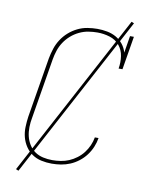

<svg xmlns="http://www.w3.org/2000/svg" viewBox="-96 -881 791 1025"><g transform="rotate(10 300.0 -368.0)"><path d="M244 8Q215 8 187.5 2Q160 -4 138 -19Q116 -34 101 -56.5Q86 -79 79 -105.5Q72 -132 73 -161Q74 -190 78 -218L132 -544Q137 -570 145.5 -596.5Q154 -623 169.5 -647Q185 -671 206.5 -690Q228 -709 253.5 -721.5Q279 -734 306.5 -738.5Q334 -743 360 -743Q387 -743 413.5 -738Q440 -733 462 -720.5Q484 -708 500 -688Q516 -668 523 -643L538 -735H559L529 -554H508Q514 -588 509 -621.5Q504 -655 483.5 -679.5Q463 -704 430.5 -714Q398 -724 364 -724Q340 -724 315 -720Q290 -716 266 -704.5Q242 -693 222 -675.5Q202 -658 187.5 -636Q173 -614 165 -589.5Q157 -565 153 -541L99 -215Q94 -190 93.5 -164Q93 -138 98.5 -114.5Q104 -91 117 -70Q130 -49 149.5 -35.5Q169 -22 193.5 -16.5Q218 -11 244 -11Q266 -11 289 -14.5Q312 -18 333.5 -27Q355 -36 375 -51Q395 -66 409.5 -85Q424 -104 433.5 -125.5Q443 -147 447 -170H467Q463 -145 453 -121Q443 -97 427 -75.5Q411 -54 389 -37Q367 -20 343 -10Q319 0 294 4Q269 8 244 8ZM76 76 62 70 533 -812 547 -806Z"/></g></svg>

Font: Iosevka Etoile Thin Oblique
Style: Regular
Weight: 100
Italic angle: -9°
Designer: Belleve Invis
Foundry: Belleve Invis
Version: Version 15.5.2; ttfautohint (v1.8.4)